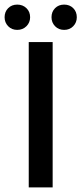

<svg xmlns="http://www.w3.org/2000/svg" viewBox="-43 -815 354 835"><path d="M82 0V-632H186V0ZM32 -685Q8 -685 -7.5 -701Q-23 -717 -23 -740Q-23 -764 -7.5 -779.5Q8 -795 32 -795Q56 -795 72 -779.5Q88 -764 88 -740Q88 -717 72 -701Q56 -685 32 -685ZM236 -685Q212 -685 196.5 -701Q181 -717 181 -740Q181 -764 196.5 -779.5Q212 -795 236 -795Q260 -795 275.5 -779.5Q291 -764 291 -740Q291 -717 275.5 -701Q260 -685 236 -685Z"/></svg>

Font: Narnoor Medium
Style: Regular
Weight: 500
Designer: S. Sridhar Murthy
Foundry: SIL International
Version: Version 3.000